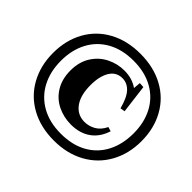

<svg xmlns="http://www.w3.org/2000/svg" viewBox="-170 -929 1158 1158"><g transform="rotate(45 409.0 -350.0)"><path d="M422 -580Q489 -580 537 -546L541 -592L573 -590L596 -407L566 -402Q547 -475 517 -507Q487 -539 446 -539Q394 -539 366.5 -494Q339 -449 339 -373Q339 -286 374.5 -238Q410 -190 470 -190Q507 -190 540.5 -209Q574 -228 594 -270H596L622 -262Q600 -193 549 -157Q498 -121 424 -121Q361 -121 307.5 -147.5Q254 -174 222.5 -226Q191 -278 191 -350Q191 -423 224 -475Q257 -527 310 -553.5Q363 -580 422 -580ZM419 -720Q532 -720 617.5 -673.5Q703 -627 749.5 -543Q796 -459 796 -351Q796 -243 749 -158.5Q702 -74 616.5 -27Q531 20 419 20Q306 20 220.5 -27Q135 -74 88.5 -158.5Q42 -243 42 -351Q42 -459 88.5 -543Q135 -627 220.5 -673.5Q306 -720 419 -720ZM419 -39Q517 -39 586.5 -78Q656 -117 692.5 -187.5Q729 -258 729 -351Q729 -443 692 -513Q655 -583 585 -622Q515 -661 419 -661Q323 -661 253 -622Q183 -583 146 -513Q109 -443 109 -351Q109 -259 146 -188.5Q183 -118 253 -78.5Q323 -39 419 -39Z"/></g></svg>

Font: Minipax
Style: Bold
Weight: 700
Designer: Raphaël Ronot, Igor Stepanchenko (Cyrillic)
Foundry: steppetype
Version: Version 1.002